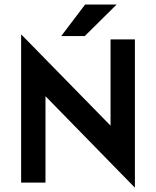

<svg xmlns="http://www.w3.org/2000/svg" viewBox="-20 -797 681 838"><path d="M567.4 20.8 178.5 -377.1V0H72.2V-645.8H73.6L462.5 -248.6V-625H568.8V20.8ZM247.2 -639.6 351.4 -777.1H488.9L350 -639.6Z"/></svg>

Font: Afacad Flux SemiBold
Style: Regular
Weight: 600
Designer: Kristian Moeller
Foundry: Dicotype
Version: Version 1.100